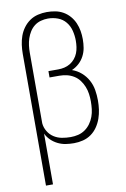

<svg xmlns="http://www.w3.org/2000/svg" viewBox="-103 -802 705 1077"><g transform="rotate(-10 250.0 -264.0)"><path d="M69 215V-535Q69 -561 72.5 -586.5Q76 -612 84.5 -636Q93 -660 108.5 -681Q124 -702 145 -716.5Q166 -731 191.5 -737Q217 -743 242 -743Q266 -743 290 -738.5Q314 -734 335 -722Q356 -710 372 -691.5Q388 -673 397.5 -651Q407 -629 411 -605.5Q415 -582 415 -558Q415 -533 411 -509Q407 -485 395.5 -463Q384 -441 366 -424.5Q348 -408 325 -398Q354 -388 377 -368Q400 -348 414.5 -321.5Q429 -295 434 -265Q439 -235 439 -205Q439 -179 435.5 -153.5Q432 -128 423.5 -103.5Q415 -79 400 -57Q385 -35 364 -20Q343 -5 317.5 1.5Q292 8 266 8Q242 8 219 4.5Q196 1 174.5 -9.5Q153 -20 136 -36.5Q119 -53 109 -74V215ZM253 -29Q275 -29 296 -34Q317 -39 335 -51.5Q353 -64 366 -82Q379 -100 386.5 -120.5Q394 -141 396.5 -163Q399 -185 399 -207Q399 -228 396 -249.5Q393 -271 385 -291Q377 -311 364 -328.5Q351 -346 332.5 -357.5Q314 -369 293 -374Q272 -379 250 -379H194V-415H250Q268 -415 285.5 -419Q303 -423 318.5 -432.5Q334 -442 345.5 -456Q357 -470 363.5 -486.5Q370 -503 372.5 -521Q375 -539 375 -557Q375 -585 368 -613.5Q361 -642 343 -664Q325 -686 298 -696Q271 -706 242 -706Q222 -706 201.5 -700.5Q181 -695 165 -682.5Q149 -670 138 -652.5Q127 -635 120.5 -615.5Q114 -596 111.5 -575.5Q109 -555 109 -535V-133Q111 -109 124 -87Q137 -65 158 -51.5Q179 -38 203.5 -33.5Q228 -29 253 -29Z"/></g></svg>

Font: Iosevka Extralight
Style: Regular
Weight: 200
Monospace: yes
Designer: Belleve Invis
Foundry: Belleve Invis
Version: Version 32.0.1; ttfautohint (v1.8.4)